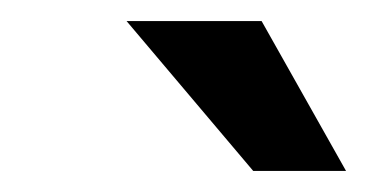

<svg xmlns="http://www.w3.org/2000/svg" viewBox="-20 -717 348 182"><path d="M220 -555 100 -697H228L308 -555Z"/></svg>

Font: Hanken Grotesk
Style: Bold Italic
Weight: 700
Italic angle: -8°
Designer: Alfredo Marco Pradil
Foundry: Hanken Design Co.
Version: Version 3.013